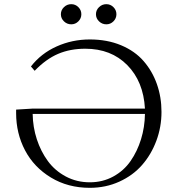

<svg xmlns="http://www.w3.org/2000/svg" viewBox="-20 -902 854 930"><path d="M58.1 -354V-371.1L138.2 -376H682.1Q674.8 -507.3 596.4 -586.7Q518.1 -666 393.1 -666Q319.8 -666 261.5 -641.1Q203.1 -616.2 147.9 -559.1L129.9 -580.1Q178.7 -643.1 254.2 -677Q329.6 -710.9 415 -710.9Q499 -710.9 566.2 -682.9Q633.3 -654.8 675.5 -606.2Q717.8 -557.6 740 -494.6Q762.2 -431.6 762.2 -359.9Q762.2 -286.6 737.3 -220Q712.4 -153.3 668.2 -102.8Q624 -52.2 558.1 -22.2Q492.2 7.8 415 7.8Q309.1 7.8 226.8 -42Q144.5 -91.8 101.3 -173.8Q58.1 -255.9 58.1 -354ZM138.2 -350.1Q139.2 -286.1 158.4 -227.3Q177.7 -168.5 211.9 -121.8Q246.1 -75.2 298.8 -47.1Q351.6 -19 415 -19Q477.5 -19 528.8 -47.1Q580.1 -75.2 612.5 -122.1Q645 -168.9 663.1 -227.5Q681.2 -286.1 682.1 -350.1ZM325.2 -881.8Q345.2 -881.8 359.6 -867.4Q374 -853 374 -833Q374 -813 359.6 -798.6Q345.2 -784.2 325.2 -784.2Q304.7 -784.2 289.8 -798.6Q274.9 -813 274.9 -833Q274.9 -853 289.8 -867.4Q304.7 -881.8 325.2 -881.8ZM495.1 -881.8Q515.1 -881.8 529.5 -867.4Q543.9 -853 543.9 -833Q543.9 -813 529.5 -798.6Q515.1 -784.2 495.1 -784.2Q474.6 -784.2 459.7 -798.6Q444.8 -813 444.8 -833Q444.8 -853 459.7 -867.4Q474.6 -881.8 495.1 -881.8Z"/></svg>

Font: Dehuti Alt
Style: Book
Weight: 400
Version: Version 1.2